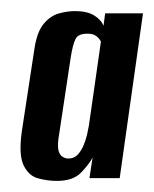

<svg xmlns="http://www.w3.org/2000/svg" viewBox="-20 -585 278 346"><path d="M82.5 -259Q65.2 -259 48.3 -263.7Q31.5 -268.4 22.5 -287.2Q13.5 -305.9 19.2 -347.4L42.1 -497.4Q46.7 -528 59.1 -542.5Q71.5 -557 86.8 -561Q102.1 -565 115 -565Q137.1 -565 149.8 -557.1Q162.5 -549.2 166.5 -538.4L169.5 -561H237.7L195.7 -264H141.2L146.8 -300.9Q139.8 -288 125.6 -273.5Q111.3 -259 82.5 -259ZM103.1 -299.3Q113.5 -299.3 120 -306.3Q126.5 -313.3 130.5 -322.9Q134.6 -332.5 136.9 -342.5Q139.1 -352.5 140.1 -358.1L161.9 -510.2Q160.9 -512.1 158.6 -515.2Q156.3 -518.2 151.6 -521.2Q146.9 -524.3 137.2 -524.3Q121 -524.3 116.1 -514.7Q111.2 -505 107.6 -482.5L85.3 -334.8Q83.4 -319.8 85.9 -312.2Q88.5 -304.6 93.5 -302Q98.5 -299.3 103.1 -299.3Z"/></svg>

Font: Alumni Sans SC Thin
Style: Italic
Weight: 100
Italic angle: -8°
Designer: Robert E. Leuschke
Foundry: Robert E. Leuschke
Version: Version 1.016